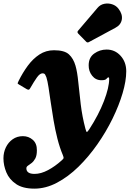

<svg xmlns="http://www.w3.org/2000/svg" viewBox="-126 -831 785 1114"><path d="M462.5 -365.5Q429 -365.5 408.5 -391.8Q388 -418 388.5 -452Q388.5 -497.5 420.8 -520.5Q453 -543.5 492.5 -543.5Q541 -543.5 573.8 -507.2Q606.5 -471 606.5 -417.5Q606.5 -362 585.5 -290.8Q564.5 -219.5 527 -142.8Q489.5 -66 439 6.2Q388.5 78.5 329 136.8Q269.5 195 204.5 229.2Q139.5 263.5 73.5 263.5Q6 263.5 -33.2 236.5Q-72.5 209.5 -89.2 169Q-106 128.5 -106 87.5Q-106 53.5 -92 24.2Q-78 -5 -52.5 -23Q-27 -41 7 -41Q40 -41 64.2 -19.8Q88.5 1.5 88 41Q88 71.5 78.8 88.5Q69.5 105.5 57.5 114.8Q45.5 124 36.5 130Q27.5 136 27 144.5Q26.5 178 74.5 178Q111.5 178 152.8 156Q194 134 232 99.5Q242 90.5 243 86.5Q244 82.5 238.5 68.5Q220.5 26 207.2 -26.2Q194 -78.5 184.8 -132.8Q175.5 -187 168.5 -236.5Q161.5 -286 155.5 -324.5Q149.5 -363 143 -383Q140 -390.5 136 -398Q132 -405.5 120.5 -405.5Q105 -405.5 87.8 -381Q70.5 -356.5 50 -320.5Q46 -313 42.2 -311Q38.5 -309 30.5 -313L-15 -340Q-24.5 -345 -23.5 -348.8Q-22.5 -352.5 -18 -361.5Q5.5 -409 35.2 -449.5Q65 -490 102.8 -514.8Q140.5 -539.5 187.5 -539.5Q248 -539.5 274 -515.5Q300 -491.5 312 -450Q322.5 -414 328.2 -354.8Q334 -295.5 342.5 -225.2Q351 -155 369 -86.5Q374.5 -65 378 -65.2Q381.5 -65.5 392 -81Q446.5 -165 477 -244.2Q507.5 -323.5 507.5 -373.5Q507.5 -382 504 -382Q497.5 -382 491.8 -373.8Q486 -365.5 462.5 -365.5ZM561 -781Q586 -749 580.8 -717.8Q575.5 -686.5 544 -670L390 -587Q381 -581.5 373.5 -589.5L327.5 -636.5Q319.5 -645.5 328 -654L440 -785.5Q455.5 -804 478.8 -808.8Q502 -813.5 524.5 -806.2Q547 -799 561 -781Z"/></svg>

Font: Besley* Heavy
Style: Italic
Weight: 800
Italic angle: -13°
Designer: Owen Earl
Foundry: indestructible type*
Version: Version 3.000; ttfautohint (v1.8.3)